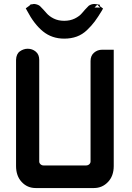

<svg xmlns="http://www.w3.org/2000/svg" viewBox="-20 -950 664 969"><path d="M182 -919Q201 -900 214.5 -884Q228 -868 251 -856.5Q274 -845 304 -845Q334 -845 357.5 -856.5Q381 -868 394.5 -884.5Q408 -901 426 -919L427 -920L428 -921Q441 -930 457 -930Q460 -930 472 -928L484 -926V-919L500 -907L494 -896Q474 -863 458 -841.5Q442 -820 419 -798Q396 -776 367.5 -765.5Q339 -755 304 -755Q242 -755 197 -791.5Q152 -828 116 -897L110 -908L128 -921Q130 -923 131 -924L135 -928H141Q148 -930 153 -930Q163 -929 170 -926Q178 -923 182 -919ZM485 -912 484 -914V-913Q484 -913 471 -926L457 -912ZM554 -112Q554 -62 525 -31.5Q496 -1 454 -1H160Q118 -1 89.5 -31.5Q61 -62 61 -112V-648Q62 -678 80.5 -691Q99 -704 120 -704Q143 -704 160.5 -689.5Q178 -675 178 -648V-135Q178 -127 184.5 -121Q191 -115 200 -115H414Q424 -115 430.5 -121Q437 -127 437 -135V-642Q437 -669 454.5 -684Q472 -699 495 -699H554Z"/></svg>

Font: FifthLeg
Style: Bold
Weight: 700
Designer: Jakub Steiner
Version: Version 1.0